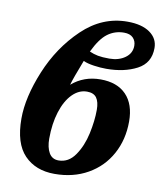

<svg xmlns="http://www.w3.org/2000/svg" viewBox="-85 -829 772 908"><g transform="rotate(10 300.5 -374.5)"><path d="M39 -221Q39 -323 91.5 -450.5Q144 -578 238.5 -668.5Q333 -759 454 -759Q523 -759 562 -731.5Q601 -704 601 -658Q601 -586 540 -554Q479 -522 393 -522Q365 -522 333.5 -526.5Q302 -531 282 -540Q248 -453 238 -418Q296 -468 376 -468Q456 -468 499.5 -423Q543 -378 543 -295Q543 -208 505 -138.5Q467 -69 397.5 -29.5Q328 10 238 10Q147 10 93 -46Q39 -102 39 -221ZM505 -652Q505 -675 490.5 -690Q476 -705 447 -705Q403 -705 368.5 -679.5Q334 -654 303 -589Q323 -580 344 -576Q365 -572 399 -572Q444 -572 474.5 -594Q505 -616 505 -652ZM383 -323Q383 -361 369 -380.5Q355 -400 323 -400Q284 -400 252.5 -368Q221 -336 203 -279Q185 -222 185 -150Q185 -108 200 -82Q215 -56 246 -56Q294 -56 325 -101Q356 -146 369.5 -208Q383 -270 383 -323Z"/></g></svg>

Font: Noto Serif NarrowExtraBold
Style: Italic
Weight: 800
Width: 4
Italic angle: -12°
Designer: Monotype Design Team
Foundry: Monotype Imaging Inc.
Version: Version 1.001